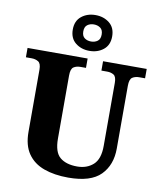

<svg xmlns="http://www.w3.org/2000/svg" viewBox="-103 -1061 966 1152"><g transform="rotate(10 379.5 -484.5)"><path d="M392 10Q307 10 243.5 -13Q180 -36 145 -86.5Q110 -137 110 -219V-598Q110 -636 92.5 -646.5Q75 -657 52 -657H17V-714H383V-657H349Q325 -657 308 -646Q291 -635 291 -594V-210Q291 -127 328.5 -96Q366 -65 433 -65Q492 -65 530.5 -99.5Q569 -134 569 -214V-598Q569 -636 552.5 -646.5Q536 -657 512 -657H477V-714H743V-657H707Q683 -657 666 -646Q649 -635 649 -594V-212Q649 -112 589 -51Q529 10 392 10ZM385 -761Q335 -761 300 -789Q265 -817 265 -870Q265 -923 300 -951Q335 -979 385 -979Q435 -979 470 -951Q505 -923 505 -870Q505 -817 470 -789Q435 -761 385 -761ZM385 -818Q408 -818 424.5 -830Q441 -842 441 -870Q441 -898 424.5 -910Q408 -922 385 -922Q362 -922 345.5 -910Q329 -898 329 -870Q329 -842 345.5 -830Q362 -818 385 -818Z"/></g></svg>

Font: Noto Serif Tamil ExtraBold
Style: Italic
Weight: 800
Italic angle: -12°
Designer: Indian Type Foundry, Tom Grace, and the Monotype Design Team
Foundry: Monotype Imaging Inc.
Version: Version 2.003; ttfautohint (v1.8.4.7-5d5b)